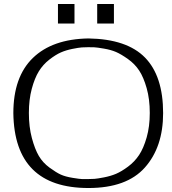

<svg xmlns="http://www.w3.org/2000/svg" viewBox="-20 -924 864 964"><path d="M125 -357Q125 -287 140 -231Q155 -175 175 -141Q195 -107 228.5 -82.5Q262 -58 285 -47.5Q308 -37 345 -31Q382 -25 391.5 -25Q401 -25 424 -25Q440 -25 454.5 -26Q469 -27 502.5 -33.5Q536 -40 563 -51.5Q590 -63 623 -87.5Q656 -112 678.5 -146Q701 -180 716.5 -234.5Q732 -289 732 -357Q732 -426 716.5 -481Q701 -536 679 -569.5Q657 -603 622.5 -627.5Q588 -652 562.5 -663Q537 -674 501.5 -680Q466 -686 454 -686.5Q442 -687 423 -687Q406 -687 391 -686Q376 -685 343.5 -678.5Q311 -672 285 -660.5Q259 -649 227.5 -624.5Q196 -600 175 -566Q154 -532 139.5 -478Q125 -424 125 -357ZM424 -731Q617 -728 708 -635Q799 -542 799 -356Q799 -186 707.5 -83Q616 20 424 20Q52 20 47 -356Q47 -538 145 -633Q243 -728 424 -731ZM468 -904H552V-806H468ZM271 -904H354V-806H271ZM468 -904H552V-806H468ZM271 -904H354V-806H271Z"/></svg>

Font: Afta sans
Style: Regular
Weight: 400
Designer: par.qink
Foundry: Oriol Esparraguera Font
Version: Version 1.000